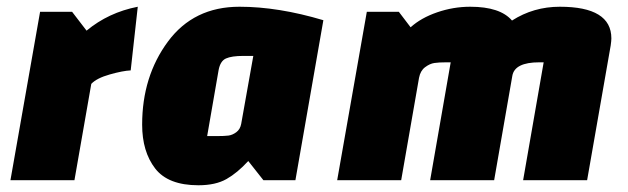

<svg xmlns="http://www.w3.org/2000/svg" viewBox="-20 -535 1864 570"><path d="M99 -500H194L237 -444Q302 -498 389 -515L368 -326Q345 -325 306 -314Q267 -303 251 -286L201 0H11Z M940 -475 857 0H762L717 -57Q685 -22 652.5 -3.5Q620 15 569 15Q479 15 440.5 -35Q402 -85 402 -165Q402 -308 478.5 -411.5Q555 -515 691 -515Q806 -515 940 -475ZM629 -327 595 -131H624Q646 -131 658 -132.5Q670 -134 681.5 -142.5Q693 -151 696 -167L732 -369H702Q668 -369 651 -361.5Q634 -354 629 -327Z M1318 -350H1305Q1283 -350 1269.5 -348Q1256 -346 1242 -335.5Q1228 -325 1224 -304L1171 0H981L1069 -500H1164L1199 -454Q1230 -482 1278 -498.5Q1326 -515 1376 -515Q1465 -515 1500 -474Q1564 -515 1642 -515Q1795 -515 1795 -421Q1795 -414 1793 -400L1723 0H1533L1594 -350H1581Q1508 -350 1501 -310L1447 0H1257Z"/></svg>

Font: Changa One
Style: Italic
Weight: 400
Italic angle: -12°
Designer: Eduardo Rodriguez Tunni
Foundry: Eduardo Rodriguez Tunni
Version: Version 1.003